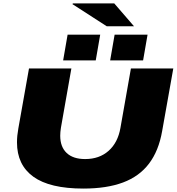

<svg xmlns="http://www.w3.org/2000/svg" viewBox="-20 -1087 1030 1119"><path d="M466 12Q270 12 174.5 -57Q79 -126 79 -257Q79 -277 81 -297Q83 -317 87 -339L149 -688H396L335 -342Q333 -329 332 -318Q331 -307 331 -296Q331 -231 368.5 -195.5Q406 -160 476 -160Q559 -160 613 -208Q667 -256 682 -342L743 -688H990L925 -323Q905 -208 848.5 -133.5Q792 -59 697 -23.5Q602 12 466 12ZM348 -735 374 -885H564L538 -735ZM622 -735 648 -885H840L814 -735ZM602 -934 402 -1063 405 -1067H646L761 -934Z"/></svg>

Font: Archivo Expanded Black
Style: Italic
Weight: 900
Width: 7
Italic angle: -10°
Designer: Hector Gatti
Foundry: Omnibus-Type
Version: Version 2.001